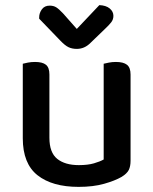

<svg xmlns="http://www.w3.org/2000/svg" viewBox="-20 -716 599 750"><path d="M69 -467Q76 -469 89 -471.5Q102 -474 117 -474Q146 -474 159.5 -463Q173 -452 173 -425V-178Q173 -120 203.5 -95.5Q234 -71 288 -71Q323 -71 347 -78Q371 -85 385 -93V-467Q393 -469 405.5 -471.5Q418 -474 433 -474Q462 -474 476 -463Q490 -452 490 -425V-88Q490 -66 483 -52Q476 -38 455 -25Q429 -10 386.5 2Q344 14 287 14Q184 14 126.5 -31.5Q69 -77 69 -176ZM280 -603 368 -696Q394 -695 408.5 -683Q423 -671 423 -654Q423 -640 414.5 -629Q406 -618 391 -604L333 -548Q310 -525 280 -525Q262 -525 248 -531.5Q234 -538 215 -558L133 -643V-648Q133 -665 143.5 -679.5Q154 -694 174 -694Q189 -694 199.5 -687.5Q210 -681 226 -664Z"/></svg>

Font: Baloo 2 Latin Medium
Style: Regular
Weight: 500
Designer: Sarang Kulkarni and Ek Type
Foundry: Ek Type
Version: Version 1.001